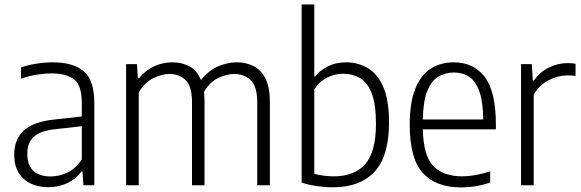

<svg xmlns="http://www.w3.org/2000/svg" viewBox="-20 -828 2598 858"><path d="M196 8.5Q127 8.5 85.2 -29.2Q43.5 -67 43.5 -136Q43.5 -206 86.8 -245.2Q130 -284.5 223.5 -294L345.5 -307.5V-369Q345.5 -446.5 311 -473.2Q276.5 -500 210.5 -500Q181.5 -500 145.8 -494.5Q110 -489 74 -476.5V-526.5Q104.5 -537.5 143.2 -543.5Q182 -549.5 216 -549.5Q306.5 -549.5 354 -509.8Q401.5 -470 401.5 -367V0H353L348.5 -61.5H344Q318.5 -27 280 -9.2Q241.5 8.5 196 8.5ZM102 -142Q102 -39.5 207.5 -39.5Q243 -39.5 279.8 -56.2Q316.5 -73 345.5 -115V-264L226 -250.5Q161 -244 131.5 -217Q102 -190 102 -142Z M543.5 0V-541.5H592L596 -478.5H601Q631 -514.5 669.5 -532Q708 -549.5 750.5 -549.5Q793 -549.5 826.8 -531.5Q860.5 -513.5 878 -470.5Q914 -515 956.2 -532.2Q998.5 -549.5 1037.5 -549.5Q1079 -549.5 1112.8 -532.8Q1146.5 -516 1166.2 -477.2Q1186 -438.5 1186 -372.5V0H1129.5V-370.5Q1129.5 -442.5 1100 -470Q1070.5 -497.5 1026 -497.5Q995.5 -497.5 957.2 -480.5Q919 -463.5 891.5 -417.5Q894 -397 894 -373.5V0H838V-370.5Q838 -442.5 809.5 -470Q781 -497.5 736.5 -497.5Q704.5 -497.5 665.5 -479Q626.5 -460.5 600 -414.5V0Z M1468 9Q1433 9 1395.5 3.5Q1358 -2 1328 -12V-808H1384.5V-487H1388.5Q1409.5 -513 1444.8 -531.2Q1480 -549.5 1527 -549.5Q1578.5 -549.5 1622.2 -524.5Q1666 -499.5 1692.2 -440.8Q1718.5 -382 1718.5 -280.5Q1718.5 -131 1654 -61Q1589.5 9 1468 9ZM1471.5 -40Q1563 -40 1611.5 -94Q1660 -148 1660 -275Q1660 -364 1640.5 -412.5Q1621 -461 1588 -479.8Q1555 -498.5 1513.5 -498.5Q1476.5 -498.5 1441.5 -481Q1406.5 -463.5 1384.5 -428.5V-51.5Q1401 -46.5 1424.5 -43.2Q1448 -40 1471.5 -40Z M2041 9.5Q1928.5 9.5 1869.8 -54.5Q1811 -118.5 1811 -271Q1811 -370 1835.8 -431.5Q1860.5 -493 1904.8 -521.2Q1949 -549.5 2008 -549.5Q2095.5 -549.5 2145.8 -484.8Q2196 -420 2196 -270V-250H1869.5Q1872 -132.5 1916.2 -86.2Q1960.5 -40 2046.5 -40Q2099.5 -40 2170.5 -62V-12Q2135 -0.5 2103.5 4.5Q2072 9.5 2041 9.5ZM2008 -504Q1968 -504 1937.2 -484.8Q1906.5 -465.5 1888.8 -419.8Q1871 -374 1869.5 -294H2139.5Q2138.5 -374 2122 -419.8Q2105.5 -465.5 2076.5 -484.8Q2047.5 -504 2008 -504Z M2308.5 0V-541.5H2356.5L2361 -468H2366Q2393 -507 2433.2 -526.5Q2473.5 -546 2516.5 -546Q2536 -546 2552 -543V-489Q2542.5 -490 2533.8 -490.5Q2525 -491 2514 -491Q2473.5 -491 2431.8 -469.5Q2390 -448 2365 -405.5V0Z"/></svg>

Font: Encode Sans Semi Condensed Light
Style: Regular
Weight: 300
Width: 4
Designer: Multiple Designers
Foundry: Impallari Type
Version: Version 3.000; ttfautohint (v1.8.3) -l 8 -r 50 -G 200 -x 14 